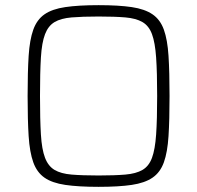

<svg xmlns="http://www.w3.org/2000/svg" viewBox="-20 -716 764 744"><path d="M362 8Q284 8 233 0.5Q182 -7 152.5 -27.5Q123 -48 109 -87Q95 -126 91 -188.5Q87 -251 87 -344Q87 -437 91 -499.5Q95 -562 109 -601Q123 -640 152.5 -660.5Q182 -681 233 -688.5Q284 -696 362 -696Q440 -696 490.5 -688.5Q541 -681 571 -660.5Q601 -640 615 -601Q629 -562 633 -499.5Q637 -437 637 -344Q637 -251 633 -188.5Q629 -126 615 -87Q601 -48 571 -27.5Q541 -7 490.5 0.5Q440 8 362 8ZM362 -36Q424 -36 465.5 -39.5Q507 -43 532 -57.5Q557 -72 569 -104.5Q581 -137 585 -195Q589 -253 589 -344Q589 -435 585 -493Q581 -551 569 -583.5Q557 -616 532 -630.5Q507 -645 466 -648.5Q425 -652 362 -652Q299 -652 257.5 -648.5Q216 -645 191.5 -630.5Q167 -616 154.5 -583.5Q142 -551 138.5 -493Q135 -435 135 -344Q135 -253 138.5 -195Q142 -137 154.5 -104.5Q167 -72 191.5 -57.5Q216 -43 257.5 -39.5Q299 -36 362 -36Z"/></svg>

Font: Saira ExtraLight
Style: Regular
Weight: 200
Designer: Hector Gatti with collaboration of the Omnibus-Type team
Foundry: Omnibus-Type
Version: Version 1.100; ttfautohint (v1.8.3)